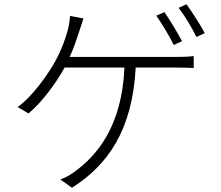

<svg xmlns="http://www.w3.org/2000/svg" viewBox="-20 -836 1040 904"><path d="M837 -642C815 -684 779 -743 754 -779L716 -762C743 -724 779 -664 798 -624ZM308 -568C328 -611 341 -651 352 -685L373 -749L310 -761C308 -735 304 -713 299 -694C289 -656 271 -605 243 -553C211 -493 135 -383 63 -332L114 -302C171 -347 243 -442 284 -518H566C554 -236 431 -101 337 -32C316 -15 288 1 264 9L319 48C485 -58 603 -219 619 -518H804C827 -518 864 -517 892 -516V-572C865 -568 829 -568 804 -568ZM821 -799C850 -762 883 -706 905 -662L944 -680C924 -718 885 -779 858 -816Z"/></svg>

Font: Noto Sans T Chinese Light
Style: Regular
Weight: 300
Designer: Ryoko NISHIZUKA (kana & ideographs); Paul D. Hunt (Latin, Greek & Cyrillic); Wenlong ZHANG (bopomofo); Sandoll Communica
Foundry: Adobe Systems Incorporated
Version: Version 1.000;PS 1;hotconv 1.0.78;makeotf.lib2.5.61930